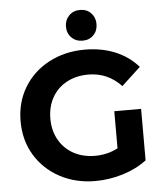

<svg xmlns="http://www.w3.org/2000/svg" viewBox="-58 -908 825 970"><g transform="rotate(-5 354.5 -423.0)"><path d="M512 -332H648V-71Q595 -31 526 -10Q457 11 387 11Q287 11 207 -32Q127 -75 81.5 -150.5Q36 -226 36 -322Q36 -418 81.5 -493.5Q127 -569 208 -612Q289 -655 390 -655Q475 -655 544 -626.5Q613 -598 660 -544L564 -455Q495 -528 397 -528Q336 -528 288 -502.5Q240 -477 213.5 -430Q187 -383 187 -322Q187 -262 213.5 -215Q240 -168 287.5 -142Q335 -116 396 -116Q460 -116 512 -144ZM306 -779Q306 -812 328 -834.5Q350 -857 384 -857Q418 -857 439.5 -834.5Q461 -812 461 -779Q461 -745 439.5 -723Q418 -701 384 -701Q350 -701 328 -723Q306 -745 306 -779Z"/></g></svg>

Font: Montserrat Ace
Style: Bold
Weight: 700
Designer: Julieta Ulanovsky
Foundry: Julieta Ulanovsky
Version: Version 1